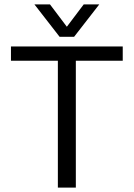

<svg xmlns="http://www.w3.org/2000/svg" viewBox="-20 -856 610 876"><path d="M318 -688 433 -836H362L285 -734L208 -836H137L252 -688ZM326 -579H540V-644H30V-579H244V0H326Z"/></svg>

Font: Kanit Light
Style: Regular
Weight: 300
Designer: Katatrad Team
Foundry: CadsonDemak
Version: Version 1.000;PS 001.000;hotconv 1.0.88;makeotf.lib2.5.64775